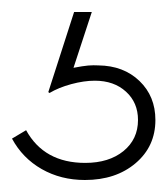

<svg xmlns="http://www.w3.org/2000/svg" viewBox="-20 -34 279 320"><path d="M121.5 266Q81.5 266 49.5 247.8Q17.5 229.5 0 197L23.5 183Q53.5 237.5 122 237.5Q161.5 237.5 185.8 217.8Q210 198 210 166Q210 137 190 118.8Q170 100.5 138 100.5Q120 100.5 98.8 106.2Q77.5 112 62.5 121L60.5 119.5L103.5 -14H133L102.5 79Q118 76 127 75.2Q136 74.5 144 75Q186 75.5 212.5 101Q239 126.5 239 166Q239 210 206 238Q173 266 121.5 266Z"/></svg>

Font: Spartan Thin ExtraLight
Style: Regular
Weight: 250
Version: Version 1.004